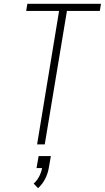

<svg xmlns="http://www.w3.org/2000/svg" viewBox="-20 -755 548 1004"><path d="M174 0 289 -698H117L123 -735H508L502 -698H330L214 0ZM179 229 156 205Q174 189 185 167.5Q196 146 200 124H171L182 61H246L235 124Q230 153 216 180.5Q202 208 179 229Z"/></svg>

Font: Iosevka SS04 XLt Obl
Style: Regular
Weight: 200
Italic angle: -9°
Monospace: yes
Designer: Belleve Invis
Foundry: Belleve Invis
Version: Version 19.0.0; ttfautohint (v1.8.4)